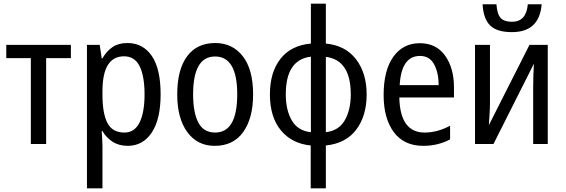

<svg xmlns="http://www.w3.org/2000/svg" viewBox="-20 -780 3064 1040"><path d="M364 -537H14V-465H147V0H230V-465H364Z M763 -269Q763 -171 736 -116.5Q709 -62 654 -62Q589 -62 562 -113.5Q535 -165 535 -267V-286Q535 -475 652 -475Q710 -475 736.5 -421Q763 -367 763 -269ZM535 -464H531L520 -537H451V240H535V10Q535 -7 533.5 -29Q532 -51 531 -70H535Q555 -35 589.5 -12.5Q624 10 672 10Q754 10 802 -62Q850 -134 850 -269Q850 -408 802 -477.5Q754 -547 670 -547Q622 -547 589.5 -525Q557 -503 535 -464Z M1146 -547Q1046 -547 993 -474.5Q940 -402 940 -269Q940 -139 994.5 -64.5Q1049 10 1143 10Q1244 10 1297.5 -65Q1351 -140 1351 -269Q1351 -404 1295 -475.5Q1239 -547 1146 -547ZM1145 -474Q1265 -474 1265 -269Q1265 -62 1145 -62Q1083 -62 1054.5 -116Q1026 -170 1026 -269Q1026 -474 1145 -474Z M1664 -760V-544Q1555 -534 1498.5 -460.5Q1442 -387 1442 -269Q1442 -146 1501.5 -74Q1561 -2 1663 8V240H1745V8Q1853 -3 1909.5 -77.5Q1966 -152 1966 -269Q1966 -384 1908.5 -459Q1851 -534 1745 -544V-760ZM1664 -64Q1594 -71 1561 -127Q1528 -183 1528 -269Q1528 -457 1664 -473ZM1880 -269Q1880 -185 1847.5 -128.5Q1815 -72 1745 -64V-472Q1880 -455 1880 -269Z M2058 -265Q2058 -139 2113 -64.5Q2168 10 2273 10Q2352 10 2418 -25V-99Q2349 -62 2280 -62Q2147 -62 2143 -252H2439V-307Q2439 -411 2391 -478.5Q2343 -546 2254 -546Q2163 -546 2110.5 -472.5Q2058 -399 2058 -265ZM2356 -319H2145Q2154 -477 2255 -477Q2307 -477 2331.5 -431.5Q2356 -386 2356 -319Z M2839 -757Q2831 -662 2753 -662Q2711 -662 2692 -682.5Q2673 -703 2669 -757H2594Q2598 -679 2634.5 -642.5Q2671 -606 2753 -606Q2902 -606 2914 -757ZM2553 -537V0H2653L2872 -435Q2870 -409 2869 -370.5Q2868 -332 2868 -305V0H2947V-537H2848L2628 -102Q2630 -129 2632 -164Q2634 -199 2634 -223V-537Z"/></svg>

Font: Noto Sans Display SemiCondensed
Style: Regular
Weight: 400
Width: 4
Designer: Monotype Design team
Foundry: Monotype Imaging Inc.
Version: 1.000